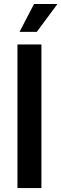

<svg xmlns="http://www.w3.org/2000/svg" viewBox="-20 -953 311 973"><path d="M189.9 -727.5V0H68.4V-727.5ZM79.1 -791.5 152.3 -932.6H271L166.5 -791.5Z"/></svg>

Font: Inter Cardless Tabular Medium
Style: Regular
Weight: 500
Designer: Rasmus Andersson
Foundry: rsms
Version: Version 4.000;git-4fc901f